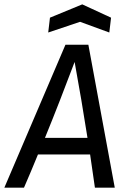

<svg xmlns="http://www.w3.org/2000/svg" viewBox="-41 -860 597 880"><path d="M485 0 364 -655H259L-21 0H69C91 -50 112 -101 133 -152H372L394 0ZM301 -576C322 -461 342 -344 360 -228H165C212 -343 257 -459 301 -576ZM326 -760 460 -711 468 -779 336 -840 188 -779 180 -711Z"/></svg>

Font: Ropa Sans
Style: Italic
Weight: 400
Designer: Botio Nikoltchev
Foundry: Botjo Nikoltchev
Version: Version 1.002